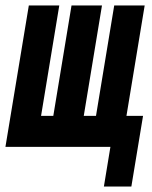

<svg xmlns="http://www.w3.org/2000/svg" viewBox="-39 -540 559 706"><path d="M343 146 367 0H-19L67 -520H179L112 -114H157L224 -520H336L269 -114H314L381 -520H493L426 -114H487L444 146Z"/></svg>

Font: Iosevka Heavy Oblique
Style: Regular
Weight: 900
Italic angle: -9°
Monospace: yes
Designer: Belleve Invis
Foundry: Belleve Invis
Version: Version 32.5.0; ttfautohint (v1.8.4)